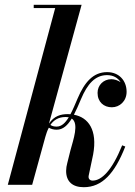

<svg xmlns="http://www.w3.org/2000/svg" viewBox="-20 -770 561 800"><path d="M502 -159.5 489 -164.5C447 -60 403.5 -17.5 366 -17.5C355.5 -17.5 349 -24 349 -33C349 -35 349.5 -39.5 350.5 -43L368 -126C387 -228.5 348 -281 288 -292C298.5 -312 308 -334.5 317.5 -357C344 -420.5 377 -457 426 -457C452 -457 471.5 -445.5 482.5 -427.5C471 -435.5 456.5 -440 444 -440C411.5 -440 386.5 -415.5 386.5 -383C386.5 -345 412.5 -323 446 -323C478.5 -323 507.5 -348.5 507.5 -387.5C507.5 -434.5 475.5 -469.5 426.5 -469.5C368.5 -469.5 332.5 -428 303.5 -360C293.5 -336.5 284 -313.5 273.5 -294C270 -294.5 266.5 -294.5 262.5 -294.5C233 -294.5 205.5 -287 184 -255L320 -750H120.5V-736.5H210L12.5 0H114L169 -200C172.5 -212.5 177 -226 183.5 -238C191.5 -233 203.5 -229.5 216 -229.5C242.5 -229.5 262 -248 279 -276C310 -255 285.5 -188.5 273.5 -143.5L260.5 -91.5C257.5 -81.5 255.5 -68 255.5 -58C255.5 -13 282.5 10 329 10C405.5 10 458 -47 502 -159.5ZM253.5 -282.5C258.5 -282.5 262.5 -282 266.5 -281.5C252.5 -258 236.5 -242.5 216 -242.5C204.5 -242.5 196.5 -245 190 -249.5C203 -268.5 222.5 -282.5 253.5 -282.5Z"/></svg>

Font: Bodoni* 16pt Medium
Style: Italic
Weight: 500
Italic angle: -13°
Version: Version 2.3